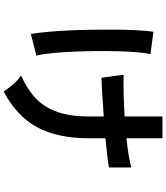

<svg xmlns="http://www.w3.org/2000/svg" viewBox="50 -888 900 1040"><g transform="rotate(90 500.0 -368.0)"><path d="M476 62Q458 36 436.5 10.5Q415 -15 389 -32Q465 -66 514 -113Q563 -160 587 -230.5Q611 -301 611 -403V-480Q545 -475 487.5 -471.5Q430 -468 401 -468L385 -588Q421 -586 482.5 -587.5Q544 -589 611 -593V-798H729V-603Q779 -608 820.5 -615Q862 -622 887 -629V-508Q864 -504 822 -499Q780 -494 729 -489V-403Q729 -230 669.5 -119.5Q610 -9 476 62ZM164 -85Q158 -120 153 -172.5Q148 -225 145 -288Q142 -351 141 -418Q140 -485 140.5 -548Q141 -611 144 -663Q147 -715 152 -749L273 -733Q265 -695 261 -632.5Q257 -570 256.5 -496Q256 -422 258.5 -348.5Q261 -275 266.5 -213.5Q272 -152 281 -115Z"/></g></svg>

Font: Zen Kaku Gothic New
Style: Bold
Weight: 700
Designer: Yoshimichi Ohira
Foundry: Positype
Version: Version 1.002